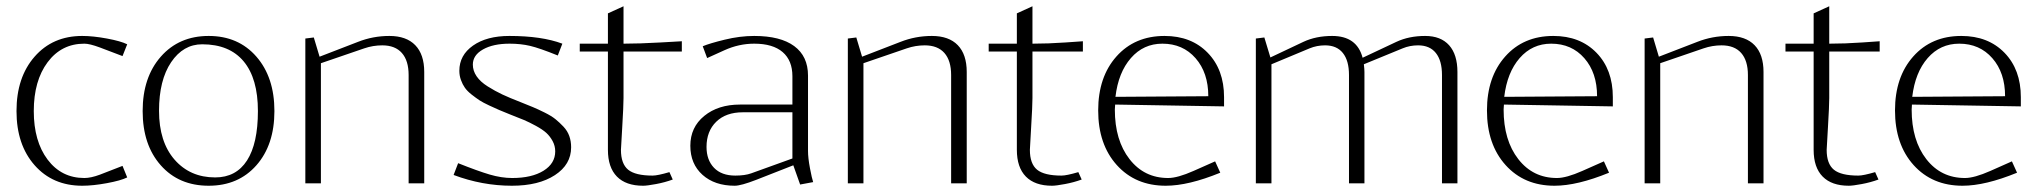

<svg xmlns="http://www.w3.org/2000/svg" viewBox="-20 -591 6571 619"><path d="M390.1 -448.2 375 -410.2 301.8 -438Q269 -450.2 252 -450.2Q178.2 -450.2 133.5 -390.4Q88.9 -330.6 88.9 -232.9Q88.9 -135.7 133.5 -76.4Q178.2 -17.1 252 -17.1Q272.9 -17.1 301.8 -27.8L375 -56.2L390.1 -19Q369.6 -8.8 324.7 -0.5Q279.8 7.8 245.1 7.8Q149.9 7.8 91.6 -58.3Q33.2 -124.5 33.2 -232.9Q33.2 -341.8 91.6 -408.4Q149.9 -475.1 245.1 -475.1Q279.8 -475.1 324.7 -466.8Q369.6 -458.5 390.1 -448.2Z M673.8 -19Q741.2 -19 776.4 -73.7Q811.5 -128.4 811.5 -232.9Q811.5 -337.9 765.6 -393.1Q719.7 -448.2 631.8 -448.2Q570.8 -448.2 531.7 -390.4Q492.7 -332.5 492.7 -233.9Q492.7 -133.8 542.7 -76.4Q592.8 -19 673.8 -19ZM652.8 7.8Q556.6 7.8 498.3 -58.1Q439.9 -124 439.9 -232.9Q439.9 -341.8 498.5 -408.4Q557.1 -475.1 652.8 -475.1Q748.5 -475.1 806.6 -408.4Q864.7 -341.8 864.7 -232.9Q864.7 -124 806.6 -58.1Q748.5 7.8 652.8 7.8Z M1014.6 -387.2V0H964.4V-466.8L991.7 -470.2L1010.3 -408.2L1134.3 -456.1Q1182.6 -475.1 1235.4 -475.1Q1290 -475.1 1318.8 -445.3Q1347.7 -415.5 1347.7 -358.9V0H1297.4V-349.1Q1297.4 -395.5 1275.6 -420.2Q1253.9 -444.8 1212.4 -444.8Q1182.6 -444.8 1154.3 -435.1Z M1442.4 -26.9 1457 -64.9Q1520.5 -39.6 1558.6 -28.3Q1596.7 -17.1 1631.3 -17.1Q1694.3 -17.1 1732.2 -40.5Q1770 -64 1770 -103Q1770 -120.6 1761.7 -136Q1753.4 -151.4 1741.5 -162.4Q1729.5 -173.3 1708 -185.1Q1686.5 -196.8 1669.4 -204.1Q1652.3 -211.4 1624 -222.2Q1602.1 -231 1589.6 -236.3Q1577.1 -241.7 1557.1 -251Q1537.1 -260.3 1525.6 -267.8Q1514.2 -275.4 1500.2 -286.4Q1486.3 -297.4 1478.8 -308.1Q1471.2 -318.8 1466.1 -333Q1460.9 -347.2 1460.9 -362.8Q1460.9 -413.1 1505.1 -444.1Q1549.3 -475.1 1622.1 -475.1Q1726.6 -475.1 1793 -450.2L1778.3 -412.1Q1719.2 -436 1689 -443.1Q1658.7 -450.2 1623 -450.2Q1569.8 -450.2 1537.1 -431.6Q1504.4 -413.1 1504.4 -382.8Q1504.4 -362.8 1516.6 -345Q1528.8 -327.1 1552.5 -312.3Q1576.2 -297.4 1599.6 -286.4Q1623 -275.4 1657.2 -262.2Q1683.1 -252 1698.2 -245.6Q1713.4 -239.3 1735.6 -228.3Q1757.8 -217.3 1770.5 -207Q1783.2 -196.8 1796.4 -182.9Q1809.6 -168.9 1815.4 -152.3Q1821.3 -135.7 1821.3 -116.2Q1821.3 -60.5 1769 -26.4Q1716.8 7.8 1630.4 7.8Q1534.7 7.8 1442.4 -26.9Z M1939.9 -424.8H1849.1V-450.2H1939.9V-547.9L1990.2 -570.8V-450.2Q2041 -450.2 2109.4 -454.1Q2177.7 -458 2178.2 -458V-424.8H1990.2V-274.9Q1990.2 -250 1986.1 -181.6Q1981.9 -113.3 1981.9 -107.9Q1981.9 -63 2005.1 -43.9Q2028.3 -24.9 2084 -24.9Q2100.1 -24.9 2138.2 -36.1L2148.9 -12.2Q2123.5 -2.9 2095 2.4Q2066.4 7.8 2053.2 7.8Q1998 7.8 1969 -21.7Q1939.9 -51.3 1939.9 -107.9Z M2411.6 -475.1Q2496.1 -475.1 2540.5 -442.4Q2585 -409.7 2585 -347.2V-104Q2585 -82 2591.3 -48.6Q2597.7 -15.1 2601.6 -3.9L2559.6 3.9L2537.6 -58.1L2418 -11.2Q2369.1 7.8 2348.6 7.8Q2284.2 7.8 2244.9 -27.3Q2205.6 -62.5 2205.6 -121.1Q2205.6 -180.7 2250.5 -217.3Q2295.4 -253.9 2365.7 -253.9H2534.7V-345.2Q2534.7 -396 2503.2 -423.1Q2471.7 -450.2 2411.6 -450.2Q2362.3 -450.2 2315.9 -429.2L2259.8 -403.8L2245.6 -441.9Q2267.6 -451.2 2316.4 -463.1Q2365.2 -475.1 2411.6 -475.1ZM2534.7 -229H2375Q2320.3 -229 2289.1 -198.5Q2257.8 -168 2257.8 -117.2Q2257.8 -75.2 2282 -50Q2306.2 -24.9 2350.6 -24.9Q2381.8 -24.9 2401.9 -32.2L2534.7 -80.1Z M2763.7 -387.2V0H2713.4V-466.8L2740.7 -470.2L2759.3 -408.2L2883.3 -456.1Q2931.6 -475.1 2984.4 -475.1Q3039.1 -475.1 3067.9 -445.3Q3096.7 -415.5 3096.7 -358.9V0H3046.4V-349.1Q3046.4 -395.5 3024.7 -420.2Q3002.9 -444.8 2961.4 -444.8Q2931.6 -444.8 2903.3 -435.1Z M3258.3 -424.8H3167.5V-450.2H3258.3V-547.9L3308.6 -570.8V-450.2Q3359.4 -450.2 3415 -454.1Q3470.7 -458 3471.2 -458V-424.8H3308.6V-274.9Q3308.6 -250 3304.4 -181.6Q3300.3 -113.3 3300.3 -107.9Q3300.3 -63 3323.5 -43.9Q3346.7 -24.9 3402.3 -24.9Q3418.5 -24.9 3456.5 -36.1L3467.3 -12.2Q3441.9 -2.9 3413.3 2.4Q3384.8 7.8 3371.6 7.8Q3316.4 7.8 3287.4 -21.7Q3258.3 -51.3 3258.3 -107.9Z M3575.2 -253.9Q3575.2 -251.5 3574.7 -246.1Q3574.2 -240.7 3574.2 -237.8Q3574.2 -138.7 3621.6 -77.9Q3668.9 -17.1 3746.1 -17.1Q3776.4 -17.1 3828.1 -40L3897.5 -70.8L3914.1 -34.2Q3811.5 7.8 3738.3 7.8Q3640.6 7.8 3580.6 -58.8Q3520.5 -125.5 3520.5 -234.9Q3520.5 -342.8 3579.3 -408.9Q3638.2 -475.1 3734.4 -475.1Q3820.8 -475.1 3873.5 -420.9Q3926.3 -366.7 3926.3 -277.8V-248ZM3576.2 -278.8 3875.5 -280.8Q3875.5 -356.4 3834.5 -403.3Q3793.5 -450.2 3727.5 -450.2Q3666.5 -450.2 3626 -403.8Q3585.4 -357.4 3576.2 -278.8Z M4079.1 -383.8V0H4028.8V-466.8L4056.2 -470.2L4075.7 -405.8L4182.1 -456.1Q4222.7 -475.1 4274.9 -475.1Q4354.5 -475.1 4373 -404.8L4481.9 -456.1Q4522.5 -475.1 4574.7 -475.1Q4625 -475.1 4651.9 -445.1Q4678.7 -415 4678.7 -358.9V0H4628.9V-349.1Q4628.9 -395.5 4609.1 -420.2Q4589.4 -444.8 4551.8 -444.8Q4525.4 -444.8 4502 -435.1L4377 -383.8Q4378.9 -368.2 4378.9 -358.9V0H4329.1V-349.1Q4329.1 -395.5 4309.3 -420.2Q4289.6 -444.8 4252 -444.8Q4225.6 -444.8 4202.1 -435.1Z M4828.6 -253.9Q4828.6 -251.5 4828.1 -246.1Q4827.6 -240.7 4827.6 -237.8Q4827.6 -138.7 4875 -77.9Q4922.4 -17.1 4999.5 -17.1Q5029.8 -17.1 5081.5 -40L5150.9 -70.8L5167.5 -34.2Q5064.9 7.8 4991.7 7.8Q4894 7.8 4834 -58.8Q4773.9 -125.5 4773.9 -234.9Q4773.9 -342.8 4832.8 -408.9Q4891.6 -475.1 4987.8 -475.1Q5074.2 -475.1 5127 -420.9Q5179.7 -366.7 5179.7 -277.8V-248ZM4829.6 -278.8 5128.9 -280.8Q5128.9 -356.4 5087.9 -403.3Q5046.9 -450.2 4981 -450.2Q4919.9 -450.2 4879.4 -403.8Q4838.9 -357.4 4829.6 -278.8Z M5332.5 -387.2V0H5282.2V-466.8L5309.6 -470.2L5328.1 -408.2L5452.1 -456.1Q5500.5 -475.1 5553.2 -475.1Q5607.9 -475.1 5636.7 -445.3Q5665.5 -415.5 5665.5 -358.9V0H5615.2V-349.1Q5615.2 -395.5 5593.5 -420.2Q5571.8 -444.8 5530.3 -444.8Q5500.5 -444.8 5472.2 -435.1Z M5827.1 -424.8H5736.3V-450.2H5827.1V-547.9L5877.4 -570.8V-450.2Q5928.2 -450.2 5983.9 -454.1Q6039.6 -458 6040 -458V-424.8H5877.4V-274.9Q5877.4 -250 5873.3 -181.6Q5869.1 -113.3 5869.1 -107.9Q5869.1 -63 5892.3 -43.9Q5915.5 -24.9 5971.2 -24.9Q5987.3 -24.9 6025.4 -36.1L6036.1 -12.2Q6010.7 -2.9 5982.2 2.4Q5953.6 7.8 5940.4 7.8Q5885.3 7.8 5856.2 -21.7Q5827.1 -51.3 5827.1 -107.9Z M6144 -253.9Q6144 -251.5 6143.6 -246.1Q6143.1 -240.7 6143.1 -237.8Q6143.1 -138.7 6190.4 -77.9Q6237.8 -17.1 6314.9 -17.1Q6345.2 -17.1 6397 -40L6466.3 -70.8L6482.9 -34.2Q6380.4 7.8 6307.1 7.8Q6209.5 7.8 6149.4 -58.8Q6089.4 -125.5 6089.4 -234.9Q6089.4 -342.8 6148.2 -408.9Q6207 -475.1 6303.2 -475.1Q6389.6 -475.1 6442.4 -420.9Q6495.1 -366.7 6495.1 -277.8V-248ZM6145 -278.8 6444.3 -280.8Q6444.3 -356.4 6403.3 -403.3Q6362.3 -450.2 6296.4 -450.2Q6235.4 -450.2 6194.8 -403.8Q6154.3 -357.4 6145 -278.8Z"/></svg>

Font: Resagokr
Style: Light
Weight: 300
Designer: gluk
Foundry: gluk
Version: Version 0.95